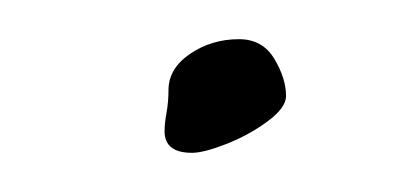

<svg xmlns="http://www.w3.org/2000/svg" viewBox="-20 -75 210 98"><path d="M78 3Q64 3 64 -8Q64 -12 65 -17.5Q66 -23 66 -29Q66 -40 77 -47.5Q88 -55 102 -55Q114 -55 120 -45Q126 -35 126 -26Q126 -20 116.5 -13Q107 -6 95.5 -1.5Q84 3 78 3Z"/></svg>

Font: Qwigley
Style: Regular
Weight: 400
Designer: Robert E. Leuschke
Foundry: Robert E. Leuschke
Version: Version 1.010; ttfautohint (v1.8.3)